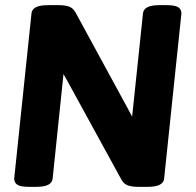

<svg xmlns="http://www.w3.org/2000/svg" viewBox="-20 -722 759 744"><path d="M626 -702Q658 -702 670.5 -694Q683 -686 683 -670L616 -30Q613 2 553 2H515Q493 2 477 -3Q461 -8 451 -25L239 -412L226 -435L184 -30Q181 2 121 2H92Q60 2 47.5 -6Q35 -14 35 -30L102 -670Q105 -702 165 -702H208Q230 -702 246 -697Q262 -692 272 -675L476 -300L492 -270L534 -670Q537 -702 597 -702Z"/></svg>

Font: Asap VF Beta
Style: Italic
Weight: 400
Italic angle: -6°
Designer: Pablo Cosgaya
Foundry: Pablo Cosgaya
Version: Version 1.007